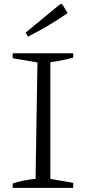

<svg xmlns="http://www.w3.org/2000/svg" viewBox="-20 -903 416 923"><path d="M41 0V-21Q69 -30 96.5 -35.5Q124 -41 151 -43L160 -603L41 -623V-647H332V-626Q307 -619 279.5 -613.5Q252 -608 222 -604V-43L332 -24V0ZM115 -727 103 -746 269 -883H279L305 -840Q259 -808 211.5 -780Q164 -752 115 -727Z"/></svg>

Font: Piazzolla SC Light
Style: Regular
Weight: 300
Designer: Juan Pablo del Peral
Foundry: Huerta Tipografica
Version: Version 1.330